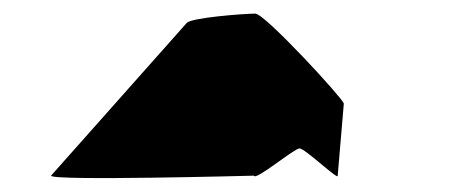

<svg xmlns="http://www.w3.org/2000/svg" viewBox="-20 -822 669 282"><path d="M55 -564C53 -556 353 -564 353 -564C355 -556 412 -604 420 -604C428 -604 478 -556 476 -564L485 -670C483 -678 369 -802 355 -802C339 -802 259 -796 254 -788Z"/></svg>

Font: Ampere
Style: SCSuExt
Weight: 400
Version: Version 1